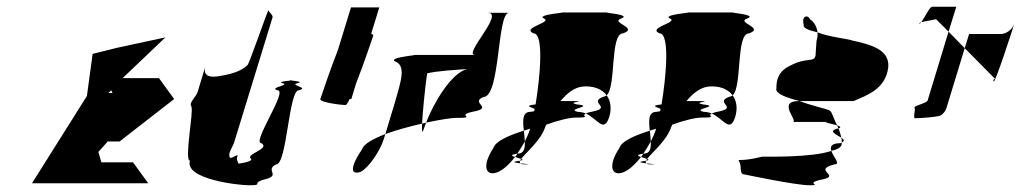

<svg xmlns="http://www.w3.org/2000/svg" viewBox="-20 -732 3031 570"><path d="M75 -188H420L375 -250H281L272 -281L300 -312H335L497 -438L452 -500H344L471 -621L327 -590L255 -572L238 -447ZM302 -456 310 -464 314 -456Z M548 -416C556 -404 526 -255 544 -255C527 -200 688 -182 719 -182C767 -182 721 -188 768 -200C815 -212 765 -227 800 -244C832 -244 837 -464 867 -464C901 -472 837 -479 863 -485C882 -489 856 -492 844 -493C833 -492 803 -489 819 -485C843 -479 776 -472 804 -464C836 -464 726 -307 756 -307C783 -290 710 -275 724 -262C734 -254 706 -249 688 -246C688 -250 679 -258 686 -271C676 -271 664 -256 661 -268C658 -280 671 -295 676 -312L789 -680C791 -688 779 -695 777 -701C776 -707 719 -538 714 -538C700 -524 674 -513 636 -507C608 -501 580 -503 590 -536L567 -460C562 -443 540 -428 548 -416ZM844 -493C849 -494 851 -494 844 -494C837 -494 839 -494 844 -493Z M931 -438C928 -428 995 -420 1006 -420C1008 -420 1013 -427 1018 -438H1023L1037 -484C1060 -542 1086 -620 1088 -626C1089 -628 1086 -630 1082 -632L1106 -710H1022L983 -583C960 -525 933 -444 931 -438Z M1055 -289C1022 -241 1017 -210 1051 -222C1076 -235 1109 -286 1119 -318L1124 -334C1088 -320 1060 -305 1055 -289ZM1152 -550C1187 -538 1170 -490 1153 -430L1124 -334C1157 -346 1197 -357 1233 -365C1235 -402 1242 -473 1248 -514C1271 -521 1338 -525 1367 -527C1320 -516 1267 -426 1245 -368C1287 -377 1321 -382 1333 -382C1402 -382 1330 -388 1382 -400C1450 -412 1373 -426 1415 -444C1466 -444 1455 -694 1491 -694H1428C1479 -694 1354 -569 1390 -569H1203C1237 -569 1132 -563 1152 -550ZM1241 -509C1240 -510 1241 -511 1242 -512ZM1233 -365C1232 -341 1233 -332 1239 -352C1241 -357 1243 -362 1245 -368Z M1445 -293C1411 -242 1420 -208 1455 -220C1472 -226 1491 -243 1509 -266C1499 -269 1493 -272 1516 -276C1523 -287 1531 -299 1538 -312C1537 -322 1537 -333 1535 -344C1487 -329 1451 -312 1445 -293ZM1564 -633C1595 -633 1584 -507 1570 -422C1534 -418 1557 -414 1567 -409C1566 -407 1567 -404 1566 -402C1564 -401 1559 -401 1555 -400C1530 -400 1532 -373 1535 -344C1542 -346 1547 -348 1554 -350C1550 -337 1544 -324 1538 -312C1539 -292 1536 -276 1517 -276H1516C1514 -272 1512 -269 1509 -266C1514 -264 1523 -262 1527 -260C1542 -280 1586 -315 1599 -356L1602 -362C1638 -375 1671 -383 1690 -383C1738 -383 1703 -387 1719 -395C1712 -398 1703 -400 1695 -400C1658 -409 1749 -416 1693 -422C1656 -429 1734 -432 1678 -432H1644C1664 -456 1685 -472 1709 -475C1741 -478 1767 -468 1781 -449C1810 -475 1790 -633 1830 -633C1877 -650 1790 -665 1824 -677C1859 -689 1761 -695 1785 -695H1645C1670 -695 1569 -689 1595 -677C1621 -665 1526 -650 1564 -633ZM1519 -254C1496 -251 1510 -249 1525 -247C1523 -249 1522 -252 1524 -255C1523 -255 1521 -254 1519 -254ZM1524 -255C1535 -257 1532 -258 1527 -260C1525 -258 1525 -257 1524 -255ZM1525 -247C1527 -245 1531 -244 1539 -244C1562 -244 1542 -245 1525 -247ZM1719 -395C1755 -379 1773 -335 1789 -386C1796 -410 1793 -433 1781 -449C1778 -447 1775 -445 1772 -445C1724 -428 1799 -413 1740 -401C1729 -399 1723 -397 1719 -395Z M1819 -293C1785 -242 1794 -208 1829 -220C1846 -226 1865 -243 1883 -266C1873 -269 1867 -272 1890 -276C1897 -287 1905 -299 1912 -312C1911 -322 1911 -333 1909 -344C1861 -329 1825 -312 1819 -293ZM1938 -633C1969 -633 1958 -507 1944 -422C1908 -418 1931 -414 1941 -409C1940 -407 1941 -404 1940 -402C1938 -401 1933 -401 1929 -400C1904 -400 1906 -373 1909 -344C1916 -346 1921 -348 1928 -350C1924 -337 1918 -324 1912 -312C1913 -292 1910 -276 1891 -276H1890C1888 -272 1886 -269 1883 -266C1888 -264 1897 -262 1901 -260C1916 -280 1960 -315 1973 -356L1976 -362C2012 -375 2045 -383 2064 -383C2112 -383 2077 -387 2093 -395C2086 -398 2077 -400 2069 -400C2032 -409 2123 -416 2067 -422C2030 -429 2108 -432 2052 -432H2018C2038 -456 2059 -472 2083 -475C2115 -478 2141 -468 2155 -449C2184 -475 2164 -633 2204 -633C2251 -650 2164 -665 2198 -677C2233 -689 2135 -695 2159 -695H2019C2044 -695 1943 -689 1969 -677C1995 -665 1900 -650 1938 -633ZM1893 -254C1870 -251 1884 -249 1899 -247C1897 -249 1896 -252 1898 -255C1897 -255 1895 -254 1893 -254ZM1898 -255C1909 -257 1906 -258 1901 -260C1899 -258 1899 -257 1898 -255ZM1899 -247C1901 -245 1905 -244 1913 -244C1936 -244 1916 -245 1899 -247ZM2093 -395C2129 -379 2147 -335 2163 -386C2170 -410 2167 -433 2155 -449C2152 -447 2149 -445 2146 -445C2098 -428 2173 -413 2114 -401C2103 -399 2097 -397 2093 -395Z M2175 -251C2183 -239 2173 -214 2191 -214C2191 -214 2342 -182 2383 -182C2426 -182 2361 -188 2425 -200C2475 -212 2391 -227 2457 -244C2477 -244 2454 -266 2448 -284C2390 -264 2258 -267 2243 -267C2177 -250 2167 -263 2175 -251ZM2285 -470C2280 -454 2315 -442 2354 -432H2514C2553 -449 2609 -467 2617 -532C2622 -586 2563 -600 2509 -612C2502 -616 2441 -622 2407 -636C2408 -626 2406 -617 2404 -610L2401 -566C2396 -549 2383 -559 2345 -546C2319 -534 2284 -523 2285 -470ZM2366 -658C2363 -649 2381 -642 2407 -636C2405 -652 2397 -668 2384 -675C2382 -687 2358 -689 2366 -658ZM2333 -370H2440C2418 -370 2444 -366 2465 -360C2454 -381 2450 -401 2443 -404C2431 -410 2386 -419 2354 -432H2352C2284 -432 2353 -370 2333 -370ZM2465 -360C2466 -357 2468 -354 2469 -351H2471C2478 -354 2474 -357 2465 -360ZM2448 -284C2465 -288 2476 -294 2478 -301C2479 -303 2479 -306 2479 -309C2478 -308 2477 -308 2476 -307C2447 -307 2444 -296 2448 -284ZM2469 -351C2435 -343 2463 -333 2478 -323C2476 -331 2473 -342 2469 -351ZM2478 -323C2479 -318 2479 -313 2479 -309C2489 -314 2485 -318 2478 -323Z M2709 -662C2710 -661 2713 -663 2715 -666C2712 -665 2708 -663 2709 -662ZM2715 -666C2724 -669 2743 -671 2759 -675L2796 -638L2819 -712H2747C2740 -712 2724 -678 2715 -666ZM2695 -412C2699 -406 2689 -381 2697 -381C2706 -381 2765 -384 2774 -390C2782 -396 2788 -404 2790 -412L2844 -589L2796 -638L2734 -434C2731 -425 2691 -418 2695 -412ZM2844 -589 2932 -500C2940 -500 2925 -497 2930 -490C2934 -484 2987 -647 2991 -661C2985 -644 2967 -631 2951 -631H2857ZM2991 -661V-662Z"/></svg>

Font: bitstorm
Style: sucnobl
Weight: 400
Version: Version 0.2